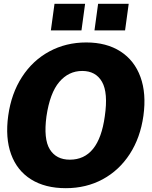

<svg xmlns="http://www.w3.org/2000/svg" viewBox="-20 -974 795 1004"><path d="M730 -369Q714 -254 658.5 -168.5Q603 -83 517 -36.5Q431 10 324 10Q216 10 142.5 -36Q69 -82 38 -167.5Q7 -253 23 -369Q39 -485 95 -571.5Q151 -658 238 -705Q325 -752 431 -752Q537 -752 610 -705Q683 -658 714.5 -571.5Q746 -485 730 -369ZM528 -366Q546 -489 513.5 -546Q481 -603 410 -603Q339 -603 290 -545.5Q241 -488 223 -366Q207 -247 240.5 -193Q274 -139 345 -139Q497 -139 528 -366ZM406 -815H246L265 -954H425ZM634 -815H474L493 -954H653Z"/></svg>

Font: Morrison ExtraBold
Style: Regular
Weight: 800
Designer: Pablo Impallari, Rodrigo Fuenzalida (Modified by Dan O. Williams)
Version: Version 0.03;June 6, 2019;FontCreator 11.5.0.2425 64-bit; tt